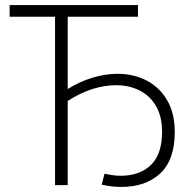

<svg xmlns="http://www.w3.org/2000/svg" viewBox="-20 -730 762 757"><path d="M459 7Q420 7 381 -2L392 -45Q407 -42 423 -39.5Q439 -37 455 -37Q532 -37 575.5 -80Q619 -123 619 -210Q619 -271 595 -312Q571 -353 530 -373.5Q489 -394 438 -394Q343 -394 247 -332V0H197V-664H18V-710H524V-664H247V-379Q295 -409 345.5 -424Q396 -439 443 -439Q508 -439 559 -412Q610 -385 639.5 -334Q669 -283 669 -210Q669 -99 611.5 -46Q554 7 459 7Z"/></svg>

Font: Raleway Light
Style: Regular
Weight: 300
Designer: Matt McInerney, Pablo Impallari, Rodrigo Fuenzalida
Foundry: Matt McInerney, Pablo Impallari, Rodrigo Fuenzalida
Version: Version 4.026